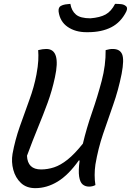

<svg xmlns="http://www.w3.org/2000/svg" viewBox="-20 -960 679 996"><path d="M163 16Q117 16 88.5 -11Q60 -38 49 -79Q38 -120 45 -162Q58 -233 82.5 -303Q107 -373 132 -441Q157 -509 169 -573Q177 -616 178.5 -645.5Q180 -675 178 -700Q202 -706 220 -706Q297 -706 265 -559Q250 -489 227 -426.5Q204 -364 177 -298.5Q150 -233 120 -152Q123 -81 193 -81Q227 -81 260.5 -92Q294 -103 330.5 -132Q367 -161 410 -215Q429 -295 457.5 -377Q486 -459 507.5 -540.5Q529 -622 528 -700Q539 -703 547 -704.5Q555 -706 565 -706Q602 -706 613.5 -678.5Q625 -651 611 -577Q594 -492 567 -416Q540 -340 514.5 -264.5Q489 -189 475 -107Q471 -79 471 -52Q471 -25 475 0Q460 8 442 8Q422 8 408.5 -3.5Q395 -15 390.5 -44.5Q386 -74 393 -127L389 -128Q335 -52 279 -18Q223 16 163 16ZM577 -940Q594 -940 608 -938.5Q622 -937 631 -930Q645 -921 635 -900Q607 -844 557 -818.5Q507 -793 436 -793H428Q371 -793 331 -820.5Q291 -848 284 -900Q282 -921 295 -929Q306 -935 318.5 -937Q331 -939 345 -940Q351 -904 374 -884.5Q397 -865 449 -865Q499 -869 528 -885Q557 -901 577 -940Z"/></svg>

Font: Recursive Mn Csl St
Style: Italic
Weight: 400
Italic angle: -15°
Monospace: yes
Version: Version 1.079;hotconv 1.0.112;makeotfexe 2.5.65598; ttfautoh